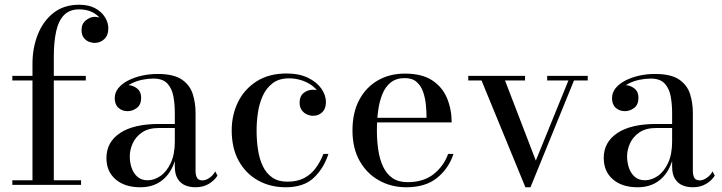

<svg xmlns="http://www.w3.org/2000/svg" viewBox="-20 -780 3044 810"><path d="M117 0V-511.5Q117 -577 139.2 -633.8Q161.5 -690.5 205.2 -725.2Q249 -760 314 -760Q354.5 -760 381.8 -745Q409 -730 423 -707.2Q437 -684.5 437 -661Q437 -630.5 419.8 -614.8Q402.5 -599 379.5 -599Q367 -599 354.2 -604.2Q341.5 -609.5 332.8 -621.5Q324 -633.5 324 -653.5Q324 -680 342.5 -694.5Q361 -709 379.5 -709Q393 -709 406 -703.2Q419 -697.5 427.5 -686.8Q436 -676 436 -661H417Q417 -681.5 404.2 -699.8Q391.5 -718 368.2 -729.2Q345 -740.5 314 -740.5Q274 -740.5 250.5 -716.8Q227 -693 217 -648.2Q207 -603.5 207 -540V0ZM32 0V-19.5H322V0ZM32 -440.5V-460H342V-440.5Z M804.5 10Q781 10 761.2 1.8Q741.5 -6.5 729.5 -25.8Q717.5 -45 717.5 -77.5V-304.5Q717.5 -340.5 711.5 -373.5Q705.5 -406.5 686.2 -427.5Q667 -448.5 627 -448.5Q604.5 -448.5 580.2 -443.5Q556 -438.5 535.2 -428.2Q514.5 -418 501.5 -402.5Q488.5 -387 488.5 -366H465Q465 -391.5 481.8 -406.2Q498.5 -421 518.5 -421Q540 -421 557.8 -407.2Q575.5 -393.5 575.5 -368Q575.5 -338 557.2 -324.5Q539 -311 518.5 -311Q495.5 -311 479.8 -325Q464 -339 464 -366Q464 -389.5 479.2 -408.2Q494.5 -427 520.2 -440.2Q546 -453.5 578.2 -460.8Q610.5 -468 644.5 -468Q713.5 -468 747.8 -444Q782 -420 793.5 -382.5Q805 -345 805 -304.5V-58.5Q805 -42 810.8 -30.5Q816.5 -19 835 -19Q848 -19 863.8 -29.8Q879.5 -40.5 888 -57L897.5 -39Q884.5 -18.5 860.8 -4.2Q837 10 804.5 10ZM571.5 10Q506.5 10 467.8 -23.2Q429 -56.5 429 -113.5Q429 -180.5 486.5 -218.8Q544 -257 650.5 -257H764V-240H650.5Q606.5 -240 579.5 -221.5Q552.5 -203 540 -175.5Q527.5 -148 527.5 -120.5Q527.5 -95.5 535.2 -72.2Q543 -49 559.8 -34.2Q576.5 -19.5 602.5 -19.5Q630.5 -19.5 656.8 -37.5Q683 -55.5 700.2 -92Q717.5 -128.5 717.5 -183H729Q729 -126 710.8 -82.5Q692.5 -39 657.5 -14.5Q622.5 10 571.5 10Z M1185.5 10Q1120 10 1068.5 -18.8Q1017 -47.5 987.2 -101.2Q957.5 -155 957.5 -230Q957.5 -295 984.2 -349.5Q1011 -404 1062.8 -437Q1114.5 -470 1190 -470Q1241 -470 1278 -452.5Q1315 -435 1335 -407.2Q1355 -379.5 1355 -348.5Q1355 -321.5 1339.5 -306.5Q1324 -291.5 1301 -291.5Q1288.5 -291.5 1275.2 -297.2Q1262 -303 1253 -315.2Q1244 -327.5 1244 -347.5Q1244 -374 1261 -387.8Q1278 -401.5 1301 -401.5Q1322.5 -401.5 1338.2 -388.2Q1354 -375 1354 -348.5H1335Q1335 -372 1323.2 -390.5Q1311.5 -409 1291.8 -422.2Q1272 -435.5 1248 -442.5Q1224 -449.5 1200 -449.5Q1157 -449.5 1130 -428.8Q1103 -408 1088.2 -375Q1073.5 -342 1068 -303.8Q1062.5 -265.5 1062.5 -230Q1062.5 -187 1068.5 -148Q1074.5 -109 1089 -78.8Q1103.5 -48.5 1128.8 -31Q1154 -13.5 1192.5 -13.5Q1233.5 -13.5 1262.5 -28.5Q1291.5 -43.5 1311.2 -70Q1331 -96.5 1344.5 -130.5H1365.5Q1346 -70 1303.8 -30Q1261.5 10 1185.5 10Z M1694 10Q1630.5 10 1579 -18.8Q1527.5 -47.5 1497.2 -101.2Q1467 -155 1467 -230Q1467 -305 1495.5 -358.5Q1524 -412 1574 -440.8Q1624 -469.5 1688 -469.5Q1760.5 -469.5 1803.8 -440.8Q1847 -412 1866.2 -365Q1885.5 -318 1885.5 -263.5H1534.5V-283H1779.5Q1779.5 -308 1776.8 -337Q1774 -366 1765.2 -391.8Q1756.5 -417.5 1738 -434Q1719.5 -450.5 1688 -450.5Q1652 -450.5 1629 -432.5Q1606 -414.5 1593.2 -383.2Q1580.5 -352 1575.2 -312.5Q1570 -273 1570 -230Q1570 -187 1575.8 -147.8Q1581.5 -108.5 1595.8 -77.8Q1610 -47 1635.2 -29.2Q1660.5 -11.5 1699.5 -11.5Q1766.5 -11.5 1809.2 -45.2Q1852 -79 1870.5 -130.5H1893Q1873.5 -70 1824.5 -30Q1775.5 10 1694 10Z M2459.5 -460V-440.5H2401.5L2218 10H2196.5L2011.5 -440.5H1955.5V-460H2195V-440.5H2110.5L2240.5 -102.5L2378 -440.5H2288.5V-460Z M2902.5 10Q2879 10 2859.2 1.8Q2839.5 -6.5 2827.5 -25.8Q2815.5 -45 2815.5 -77.5V-304.5Q2815.5 -340.5 2809.5 -373.5Q2803.5 -406.5 2784.2 -427.5Q2765 -448.5 2725 -448.5Q2702.5 -448.5 2678.2 -443.5Q2654 -438.5 2633.2 -428.2Q2612.5 -418 2599.5 -402.5Q2586.5 -387 2586.5 -366H2563Q2563 -391.5 2579.8 -406.2Q2596.5 -421 2616.5 -421Q2638 -421 2655.8 -407.2Q2673.5 -393.5 2673.5 -368Q2673.5 -338 2655.2 -324.5Q2637 -311 2616.5 -311Q2593.5 -311 2577.8 -325Q2562 -339 2562 -366Q2562 -389.5 2577.2 -408.2Q2592.5 -427 2618.2 -440.2Q2644 -453.5 2676.2 -460.8Q2708.5 -468 2742.5 -468Q2811.5 -468 2845.8 -444Q2880 -420 2891.5 -382.5Q2903 -345 2903 -304.5V-58.5Q2903 -42 2908.8 -30.5Q2914.5 -19 2933 -19Q2946 -19 2961.8 -29.8Q2977.5 -40.5 2986 -57L2995.5 -39Q2982.5 -18.5 2958.8 -4.2Q2935 10 2902.5 10ZM2669.5 10Q2604.5 10 2565.8 -23.2Q2527 -56.5 2527 -113.5Q2527 -180.5 2584.5 -218.8Q2642 -257 2748.5 -257H2862V-240H2748.5Q2704.5 -240 2677.5 -221.5Q2650.5 -203 2638 -175.5Q2625.5 -148 2625.5 -120.5Q2625.5 -95.5 2633.2 -72.2Q2641 -49 2657.8 -34.2Q2674.5 -19.5 2700.5 -19.5Q2728.5 -19.5 2754.8 -37.5Q2781 -55.5 2798.2 -92Q2815.5 -128.5 2815.5 -183H2827Q2827 -126 2808.8 -82.5Q2790.5 -39 2755.5 -14.5Q2720.5 10 2669.5 10Z"/></svg>

Font: Bodoni Moda
Style: Regular
Weight: 400
Designer: Owen Earl
Foundry: indestructible type
Version: Version 2.005